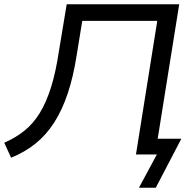

<svg xmlns="http://www.w3.org/2000/svg" viewBox="-31 -725 908 901"><path d="M621 156 705 0H607L707 -627H355L329 -467Q313 -364 286.5 -285.5Q260 -207 223 -149.5Q186 -92 136 -51.5Q86 -11 21 15L-11 -55Q43 -79 84 -112Q125 -145 155.5 -194.5Q186 -244 208.5 -315.5Q231 -387 246 -488L282 -705H810L709 -74H820L700 156Z"/></svg>

Font: Nunito Sans 10pt SemiExpanded
Style: Italic
Weight: 400
Width: 6
Italic angle: -9°
Designer: Vernon Adams
Foundry: Vernon Adams
Version: Version 3.101;gftools[0.9.27]